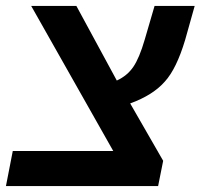

<svg xmlns="http://www.w3.org/2000/svg" viewBox="-26 -626 675 646"><path d="M523 -85 506 0H-6L17 -118H355L79 -606H231L367 -355Q402 -371 422.5 -401Q443 -431 461 -493L494 -606H629L597 -492Q568 -395 529 -352Q489 -306 412 -278Z"/></svg>

Font: Libra Sans
Style: Bold Italic
Weight: 700
Italic angle: -12°
Foundry: Context Ltd
Version: Version 1.002